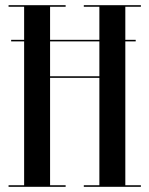

<svg xmlns="http://www.w3.org/2000/svg" viewBox="-20 -720 576 740"><path d="M523 -700H303V-694H363V-566.5H173V-694H233V-700H13V-694H73V-566.5H23V-560.5H73V-6H13V0H233V-6H173V-420H363V-6H303V0H523V-6H463V-560.5H503V-566.5H463V-694H523ZM173 -426V-560.5H363V-426Z"/></svg>

Font: Picaflor 72 pt
Style: Regular
Weight: 400
Designer: Ariel Martín Pérez
Foundry: Tunera Type Foundry
Version: Version 1.000;hotconv 1.0.109;makeotfexe 2.5.65596